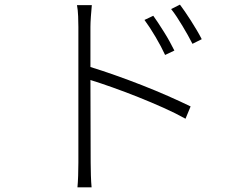

<svg xmlns="http://www.w3.org/2000/svg" viewBox="-20 -773 1040 828"><path d="M692 -536Q676 -571 651 -613.5Q626 -656 603 -687L641 -705Q650 -693 662 -674.5Q674 -656 687 -635.5Q700 -615 711.5 -594Q723 -573 732 -555ZM370 -484Q419 -469 477 -448.5Q535 -428 592.5 -405.5Q650 -383 704.5 -359Q759 -335 802 -314L780 -261Q739 -284 685.5 -308Q632 -332 575.5 -354.5Q519 -377 465.5 -396Q412 -415 370 -428L371 -72Q371 -46 372 -16Q373 14 375 35H314Q316 14 317 -15.5Q318 -45 318 -72V-657Q318 -675 317 -702.5Q316 -730 312 -751H376Q374 -731 372 -702.5Q370 -674 370 -657ZM756 -753Q765 -741 777.5 -723Q790 -705 803 -684.5Q816 -664 828.5 -643Q841 -622 850 -604L810 -584Q801 -602 790 -621.5Q779 -641 767 -661Q755 -681 742.5 -700Q730 -719 718 -734Z"/></svg>

Font: SpoqaHanSansJP-Light
Style: Regular
Weight: 300
Designer: [Source Han Sans]
Ryoko NISHIZUKA  (kana & ideographs); Paul D. Hunt (Latin, Greek & Cyrillic); Wenlong ZHANG  (bopomofo
Foundry: Spoqa (http://bi.spoqa.com)
Version: Version 1.002.20150607